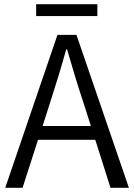

<svg xmlns="http://www.w3.org/2000/svg" viewBox="-20 -899 642 919"><path d="M153 -822H446V-879H153ZM5 0H88L162 -230H436L509 0H597L346 -732H255ZM184 -296 222 -415C249 -498 273 -577 297 -663H301C326 -577 349 -498 377 -415L415 -296Z"/></svg>

Font: Noto Sans CJK SC DemiLight
Style: Regular
Weight: 350
Designer: Ryoko NISHIZUKA 西塚涼子 (kana, bopomofo & ideographs); Paul D. Hunt (Latin, Greek & Cyrillic); Sandoll Communications 산돌커뮤니
Foundry: Adobe
Version: Version 2.004;hotconv 1.0.118;makeotfexe 2.5.65603